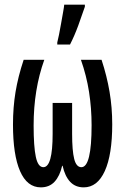

<svg xmlns="http://www.w3.org/2000/svg" viewBox="-20 -798 540 828"><path d="M156 10Q97 10 66.5 -60Q36 -130 36 -261Q36 -335 47 -401.5Q58 -468 82 -540H171Q125 -412 125 -257Q125 -166 134.5 -121.5Q144 -77 167 -77Q207 -77 207 -221V-354H291V-221Q291 -148 300 -112.5Q309 -77 331 -77Q375 -77 375 -258Q375 -331 364 -401.5Q353 -472 329 -540H418Q441 -470 452.5 -402Q464 -334 464 -262Q464 -131 432 -60.5Q400 10 341 10Q305 10 282.5 -14Q260 -38 250 -83H248Q238 -39 215.5 -14.5Q193 10 156 10ZM227 -615Q230 -626 234.5 -648.5Q239 -671 243.5 -697Q248 -723 252 -745Q256 -767 257 -778H346V-769Q334 -733 317.5 -688Q301 -643 282 -606H227Z"/></svg>

Font: Noto Sans Mono ExtraCondensed Medium
Style: Regular
Weight: 500
Width: 2
Designer: Monotype Design Team
Foundry: Monotype Imaging Inc.
Version: Version 2.014